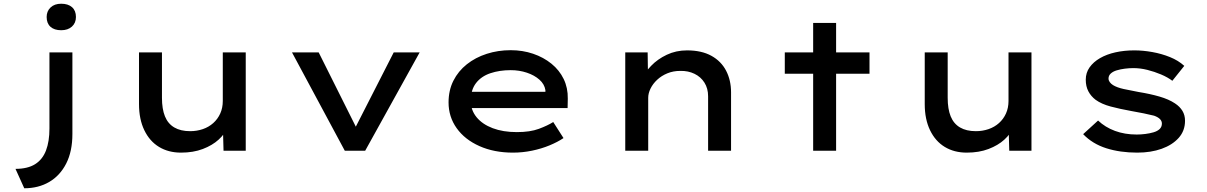

<svg xmlns="http://www.w3.org/2000/svg" viewBox="-20 -808 6470 1029"><path d="M110 201 63 97Q128 97 168 72Q208 47 226.5 -1.5Q245 -50 245 -119V-527H368V-90Q368 3 335 68Q302 133 244 167Q186 201 110 201ZM308 -646Q271 -646 250.5 -664.5Q230 -683 230 -717Q230 -748 251 -768Q272 -788 308 -788Q345 -788 366 -769.5Q387 -751 387 -717Q387 -685 365.5 -665.5Q344 -646 308 -646Z M950 10Q883 10 832.5 -20.5Q782 -51 753.5 -110Q725 -169 725 -250V-527H848V-284Q848 -224 864 -184.5Q880 -145 914 -125Q948 -105 999 -105Q1035 -105 1067 -116Q1099 -127 1123 -148.5Q1147 -170 1160.5 -200Q1174 -230 1174 -267V-527H1297V0H1178L1175 -110L1197 -122Q1185 -90 1151.5 -59.5Q1118 -29 1067 -9.5Q1016 10 950 10Z M1828 0 1545 -527H1688L1902 -99L1868 -92L2090 -527H2229L1937 0Z M2729 10Q2628 10 2549.5 -25Q2471 -60 2427.5 -121Q2384 -182 2384 -259Q2384 -324 2410 -375.5Q2436 -427 2482 -463.5Q2528 -500 2588.5 -519.5Q2649 -539 2717 -539Q2781 -539 2837 -520Q2893 -501 2935.5 -466.5Q2978 -432 3001 -384.5Q3024 -337 3023 -279L3022 -229H2483L2460 -316H2919L2903 -303V-325Q2898 -357 2871 -381Q2844 -405 2803.5 -418.5Q2763 -432 2717 -432Q2657 -432 2608 -415.5Q2559 -399 2531 -362.5Q2503 -326 2503 -268Q2503 -218 2534 -180Q2565 -142 2620.5 -121Q2676 -100 2750 -100Q2821 -100 2868 -117.5Q2915 -135 2945 -154L3000 -68Q2969 -47 2925.5 -29Q2882 -11 2831.5 -0.5Q2781 10 2729 10Z M3331 0V-527H3451L3453 -387L3416 -381Q3435 -419 3469.5 -455Q3504 -491 3553.5 -514.5Q3603 -538 3662 -538Q3740 -538 3792.5 -509Q3845 -480 3871.5 -429Q3898 -378 3898 -313V0H3775V-292Q3775 -334 3755.5 -365Q3736 -396 3702 -412.5Q3668 -429 3626 -428Q3588 -428 3556.5 -415Q3525 -402 3502 -380.5Q3479 -359 3466.5 -333.5Q3454 -308 3454 -284V0H3393Q3365 0 3349.5 0Q3334 0 3331 0Z M4338 0V-685H4461V0ZM4186 -413V-527H4640V-413Z M5161 10Q5094 10 5043.5 -20.5Q4993 -51 4964.5 -110Q4936 -169 4936 -250V-527H5059V-284Q5059 -224 5075 -184.5Q5091 -145 5125 -125Q5159 -105 5210 -105Q5246 -105 5278 -116Q5310 -127 5334 -148.5Q5358 -170 5371.5 -200Q5385 -230 5385 -267V-527H5508V0H5389L5386 -110L5408 -122Q5396 -90 5362.5 -59.5Q5329 -29 5278 -9.5Q5227 10 5161 10Z M6075 10Q5983 10 5909 -13.5Q5835 -37 5785 -89L5865 -162Q5903 -126 5955.5 -106.5Q6008 -87 6072 -87Q6094 -87 6118 -90Q6142 -93 6162.5 -99Q6183 -105 6195 -116.5Q6207 -128 6207 -146Q6207 -173 6165 -188Q6141 -194 6109.5 -200.5Q6078 -207 6043 -213Q5982 -224 5933 -237Q5884 -250 5852 -273Q5827 -292 5813 -318.5Q5799 -345 5799 -381Q5799 -418 5819.5 -447Q5840 -476 5875.5 -496.5Q5911 -517 5958 -527.5Q6005 -538 6059 -538Q6106 -538 6156 -529Q6206 -520 6250.5 -502Q6295 -484 6327 -455L6263 -375Q6238 -394 6202.5 -409Q6167 -424 6129 -433.5Q6091 -443 6054 -443Q6032 -443 6008.5 -440Q5985 -437 5965 -431Q5945 -425 5933 -414Q5921 -403 5921 -387Q5921 -377 5927.5 -368Q5934 -359 5945 -352Q5966 -339 6002 -331Q6038 -323 6082 -315Q6144 -305 6194 -290.5Q6244 -276 6277 -254Q6303 -237 6317 -214Q6331 -191 6331 -161Q6331 -107 6297 -69Q6263 -31 6205.5 -10.5Q6148 10 6075 10Z"/></svg>

Font: Lexend Tera Medium
Style: Regular
Weight: 500
Designer: Bonnie Shaver-Troup, Thomas Jockin
Foundry: Lexend
Version: Version 1.007